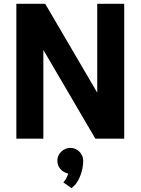

<svg xmlns="http://www.w3.org/2000/svg" viewBox="-20 -720 730 997"><path d="M625 0H475.1L205.1 -460.9V0H64.9V-700.2H214.8L484.9 -238.8V-700.2H625ZM412.1 113.8Q412.1 131.3 408.7 151.1Q405.3 170.9 397.9 190.4Q390.6 210 379.2 227.3Q367.7 244.6 351.1 256.8L309.1 227.1Q319.8 214.4 325.4 203.4Q331.1 192.4 334 181.2Q310.1 176.3 293.9 158Q277.8 139.6 277.8 113.8Q277.8 100.6 283.2 88.6Q288.6 76.7 297.9 67.6Q307.1 58.6 319.3 53.2Q331.5 47.9 345.2 47.9Q358.9 47.9 371.1 53.2Q383.3 58.6 392.3 67.6Q401.4 76.7 406.7 88.6Q412.1 100.6 412.1 113.8Z"/></svg>

Font: Righteous
Style: Regular
Weight: 400
Version: Version 1.000